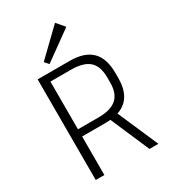

<svg xmlns="http://www.w3.org/2000/svg" viewBox="-225 -1050 1021 1157"><g transform="rotate(-30 285.5 -471.5)"><path d="M90 -700H313Q415 -700 465 -650.5Q515 -601 515 -500V-463Q515 -366 464.5 -317Q414 -268 313 -268H146V-318H293Q378 -318 418.5 -353.5Q459 -389 459 -463V-500Q459 -579 419 -614.5Q379 -650 293 -650H136L150 -673V0H90ZM341 -285H402L526 0H464ZM398 -888 198 -744 174 -772 351 -943Z"/></g></svg>

Font: Pathway Extreme 8pt Thin
Style: Regular
Weight: 100
Designer: Eduardo Rodriguez Tunni
Foundry: Eduardo Rodriguez Tunni
Version: Version 1.000